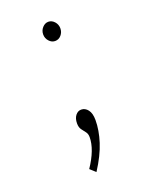

<svg xmlns="http://www.w3.org/2000/svg" viewBox="-114 -464 540 694"><g transform="rotate(-20 156.5 -117.0)"><path d="M158 -328Q145 -328 135 -339Q125 -350 125 -365Q125 -380 135 -391Q145 -402 158 -402Q171 -402 181 -391Q191 -380 191 -365Q191 -350 181.5 -339Q172 -328 158 -328ZM136 168 115 149Q156 88 156 41Q156 28 149.5 20Q143 12 136.5 3Q130 -6 130 -21Q130 -40 139 -51.5Q148 -63 161 -63Q176 -63 186.5 -49.5Q197 -36 197 -10Q197 29 183 73Q169 117 136 168Z"/></g></svg>

Font: Inconsolata ExtraCondensed Light
Style: Regular
Weight: 300
Width: 2
Monospace: yes
Designer: Raph Levien, Cyreal, Brenton Simpson
Foundry: Raph Levien, Cyreal, Google
Version: Version 3.100; ttfautohint (v1.8.4.7-5d5b)